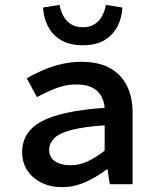

<svg xmlns="http://www.w3.org/2000/svg" viewBox="-20 -757 640 789"><path d="M235 12Q187 12 150 -6.5Q113 -25 92 -57Q71 -89 71 -132Q71 -214 149.5 -257.5Q228 -301 410 -314Q408 -341 395.5 -363Q383 -385 358 -397.5Q333 -410 293 -410Q265 -410 238 -403Q211 -396 184.5 -384Q158 -372 132 -358L90 -435Q120 -453 156 -468.5Q192 -484 232 -493.5Q272 -503 314 -503Q383 -503 429.5 -478.5Q476 -454 500.5 -406.5Q525 -359 525 -291V0H431L422 -61H419Q380 -31 332.5 -9.5Q285 12 235 12ZM270 -78Q307 -78 341.5 -94.5Q376 -111 410 -138V-242Q322 -236 272 -222.5Q222 -209 202 -188Q182 -167 182 -141Q182 -119 194 -105Q206 -91 225.5 -84.5Q245 -78 270 -78ZM320 -571Q265 -571 229.5 -593Q194 -615 176.5 -650Q159 -685 157 -726L225 -737Q229 -713 240 -692Q251 -671 271 -658Q291 -645 320 -645Q350 -645 369.5 -658Q389 -671 400 -692Q411 -713 415 -737L483 -726Q481 -685 463.5 -650Q446 -615 411 -593Q376 -571 320 -571Z"/></svg>

Font: Source Code Pro ExtraLight SemiBold
Style: Regular
Weight: 600
Monospace: yes
Version: Version 1.018;hotconv 1.0.116;makeotfexe 2.5.65601